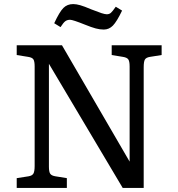

<svg xmlns="http://www.w3.org/2000/svg" viewBox="-20 -922 875 942"><path d="M62 0V-48L120 -57Q138 -60 144 -70.5Q150 -81 150 -108V-596Q150 -621 144 -630.5Q138 -640 118 -643L62 -652V-700H284L616 -129V-596Q616 -621 609.5 -630.5Q603 -640 583 -643L528 -652V-700H773V-652L716 -643Q697 -640 691 -630Q685 -620 685 -592V0H582L220 -609V-104Q220 -79 226.5 -69.5Q233 -60 252 -57L308 -48V0ZM489 -777Q470 -777 449.5 -782.5Q429 -788 397 -801Q337 -825 324 -825Q310 -825 300.5 -818Q291 -811 277 -789L246 -808Q272 -864 291 -883Q310 -902 339 -902Q354 -902 373.5 -896.5Q393 -891 428 -876Q461 -863 478 -857.5Q495 -852 504 -852Q516 -852 524 -859Q532 -866 548 -889L579 -870Q553 -816 534 -796.5Q515 -777 489 -777Z"/></svg>

Font: Text Regular
Style: Regular
Weight: 400
Designer: Latin by Veronika Burian and Jose Scaglione. Greek by Irene Vlachou. Cyrillic by Vera Evstafieva.
Foundry: TypeTogether
Version: Version 3.002